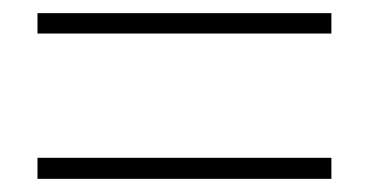

<svg xmlns="http://www.w3.org/2000/svg" viewBox="-20 -509 561 292"><path d="M37 -458H484V-489H37ZM37 -237H484V-269H37Z"/></svg>

Font: Harano Aji Gothic KR ExtraLight
Style: Regular
Weight: 250
Foundry: Masamichi Hosoda
Version: HaranoAjiGothicKR-ExtraLight version 20220220;ttx 4.29.1